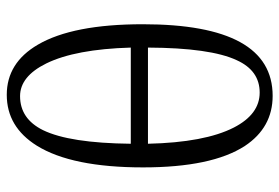

<svg xmlns="http://www.w3.org/2000/svg" viewBox="-152 -676 842 579"><g transform="rotate(-90 269.5 -387.0)"><path d="M269.5 13.7Q173.8 13.7 118.2 -70.3Q53.7 -169.9 53.7 -377Q53.7 -591.8 119.1 -697.3Q175.8 -788.1 272.5 -788.1Q369.1 -788.1 423.8 -694.3Q485.4 -588.9 485.4 -377.9Q485.4 13.7 269.5 13.7ZM279.3 -25.4Q345.7 -25.4 377 -94.7Q414.1 -173.8 415 -362.3H125Q128.9 -191.4 173.8 -103.5Q213.9 -25.4 279.3 -25.4ZM125 -414.1H415Q410.2 -581.1 367.2 -668.9Q328.1 -748 268.6 -748Q200.2 -748 166 -678.7Q127 -598.6 125 -414.1Z"/></g></svg>

Font: Bpmf GenYo Min R
Style: R
Weight: 400
Foundry: But Ko
Version: Version 1.320